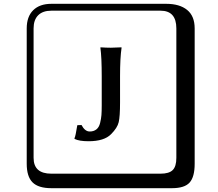

<svg xmlns="http://www.w3.org/2000/svg" viewBox="-20 -774 1140 1006"><path d="M513 -221V-374Q513 -474 506 -524L507 -526Q536 -524 561 -524L616 -526L617 -524Q609 -471 609 -374V-237Q609 -164 602 -134Q595 -104 562 -71Q526 -34 444 -34Q395 -34 371 -46L370 -49Q376 -60 385 -118L407 -119Q425 -85 450 -85Q471 -85 485 -96Q499 -107 504.5 -129.5Q510 -152 511.5 -171Q513 -190 513 -221ZM249 -718Q204 -718 180 -694Q156 -670 156 -625V53Q156 136 249 136H821Q866 136 885 117Q904 98 904 53V-625Q904 -718 821 -718ZM1000 84Q1000 153 973.5 182.5Q947 212 881 212H249Q181 212 150.5 181.5Q120 151 120 84V-625Q120 -687 154 -720.5Q188 -754 249 -754H851Q921 -754 960.5 -722Q1000 -690 1000 -625Z"/></svg>

Font: Libertinus Keyboard
Style: Regular
Weight: 700
Designer: Philipp H. Poll
Foundry: Khaled Hosny
Version: Version 6.7